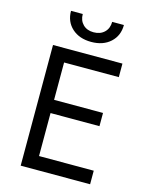

<svg xmlns="http://www.w3.org/2000/svg" viewBox="-137 -1036 874 1122"><g transform="rotate(15 300.0 -475.0)"><path d="M100 0V-730H520V-648H189V-422H485V-342H189V-82H520V0ZM310 -805Q238 -805 194 -845Q150 -885 150 -950H221Q221 -911 245 -887Q269 -863 309 -863Q350 -863 374.5 -887Q399 -911 399 -950H470Q470 -885 426 -845Q382 -805 310 -805Z"/></g></svg>

Font: JetBrainsMonoNL NFM
Style: Regular
Weight: 400
Monospace: yes
Designer: Philipp Nurullin, Konstantin Bulenkov
Foundry: JetBrains
Version: Version 2.304; ttfautohint (v1.8.4.7-5d5b);Nerd Fonts 3.3.0